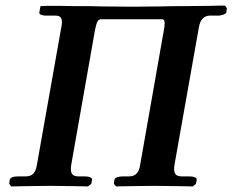

<svg xmlns="http://www.w3.org/2000/svg" viewBox="-20 -667 833 688"><path d="M482 -75C478 -50 467 -35 443 -35H422C404 -35 392 -31 390 -23L388 -8L396 1C396 1 498 -1 533 -1C571 -1 671 1 671 1L682 -8L685 -23C686 -31 673 -35 657 -35H631C612 -35 604 -43 604 -61C604 -64 604 -69 605 -75L693 -571C698 -599 713 -610 730 -611H759C776 -611 790 -617 791 -623L793 -638L786 -647C786 -647 752 -647 732 -646C695 -646 646 -645 642 -645C614 -645 582 -645 557 -644C522 -644 491 -643 456 -643C417 -643 374 -644 342 -644C319 -645 296 -645 272 -645C264 -645 226 -645 194 -646H148L125 -645L121 -623C120 -617 125 -611 148 -611H178C192 -611 202 -607 202 -587C202 -583 201 -578 200 -571L112 -75C108 -50 97 -35 73 -35H47C28 -35 17 -31 15 -23L13 -8L20 1C20 1 127 -1 162 -1C201 -1 295 1 295 1L307 -8L310 -23C311 -31 298 -35 282 -35H261C242 -35 234 -43 234 -61C234 -64 234 -69 235 -75L320 -557C326 -587 330 -598 342 -598H561C568 -598 570 -592 570 -583C570 -576 569 -568 567 -558Z"/></svg>

Font: Linux Libertine O
Style: Bold Italic
Weight: 700
Italic angle: -11.5°
Designer: Philipp H. Poll
Foundry: Philipp H. Poll
Version: Version 4.1.0